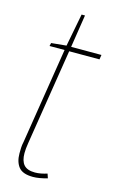

<svg xmlns="http://www.w3.org/2000/svg" viewBox="-108 -710 463 765"><g transform="rotate(15 124.0 -327.5)"><path d="M163 -18 169 0Q152 5 137 7.5Q122 10 110 10Q67 10 50.5 -11Q34 -32 34 -67Q34 -78 34.5 -90Q35 -102 38 -115L101 -511H39L42 -524L104 -530L130 -665H144L123 -530H248L245 -511H120L57 -115Q55 -103 54 -92.5Q53 -82 53 -73Q53 -41 67 -25Q81 -9 113 -9Q125 -9 138 -11.5Q151 -14 163 -18Z"/></g></svg>

Font: Georama Condensed Thin
Style: Italic
Weight: 100
Width: 3
Italic angle: -9°
Designer: Jean-Baptiste Levee
Foundry: Production Type
Version: Version 1.000